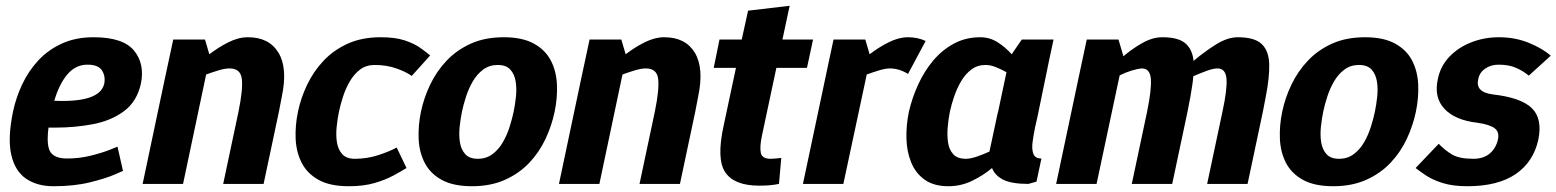

<svg xmlns="http://www.w3.org/2000/svg" viewBox="-20 -637 5391 665"><path d="M283 -413Q242 -413 213.5 -379.5Q185 -346 168 -288Q326 -281 341 -347Q346 -372 333.5 -392.5Q321 -413 283 -413ZM387 -129 406 -45Q406 -45 376 -32Q346 -19 291.5 -5.5Q237 8 165 8Q109 8 70.5 -18Q32 -44 19 -101Q6 -158 25 -250Q35 -298 56.5 -344Q78 -390 112 -427Q146 -464 194 -486Q242 -508 304 -508Q406 -508 444 -462Q482 -416 468 -347Q454 -285 409.5 -252Q365 -219 302.5 -207Q240 -195 171 -195H148Q140 -132 155 -110Q170 -88 212 -88Q255 -88 295 -98Q335 -108 361 -118.5Q387 -129 387 -129Z M893 0H753L806 -250Q822 -328 817.5 -364Q813 -400 775 -400Q759 -400 737.5 -393.5Q716 -387 694 -379L614 0H474L550 -360L580 -500H690L705 -449Q736 -473 771 -490.5Q806 -508 838 -508H839Q912 -508 944.5 -454.5Q977 -401 956 -302L946 -250Z M1188 8Q1123 8 1083.5 -14Q1044 -36 1025 -73Q1006 -110 1004 -156Q1002 -202 1012 -250Q1022 -298 1044 -344Q1066 -390 1101 -427Q1136 -464 1185 -486Q1234 -508 1298 -508H1299Q1349 -508 1382 -497Q1415 -486 1436 -471Q1457 -456 1470 -445L1406 -374Q1385 -389 1351.5 -400.5Q1318 -412 1278 -412Q1248 -412 1227 -396Q1206 -380 1191.5 -355Q1177 -330 1168 -302Q1159 -274 1154 -250Q1149 -226 1146 -197.5Q1143 -169 1147 -144Q1151 -119 1165.5 -103Q1180 -87 1209 -87Q1250 -87 1288 -99Q1326 -111 1354 -126L1388 -55Q1370 -44 1342.5 -29Q1315 -14 1277 -3Q1239 8 1189 8H1188Z M1438 -250Q1448 -298 1470 -344Q1492 -390 1527 -427Q1562 -464 1611 -486Q1660 -508 1725 -508Q1789 -508 1829 -486Q1869 -464 1888 -427Q1907 -390 1909 -344Q1911 -298 1901 -250Q1891 -202 1869.5 -156Q1848 -110 1813 -73Q1778 -36 1728.5 -14Q1679 8 1615 8Q1550 8 1510 -14Q1470 -36 1451 -73Q1432 -110 1430 -156Q1428 -202 1438 -250ZM1580 -250Q1575 -226 1572 -197.5Q1569 -169 1573 -144Q1577 -119 1591.5 -103Q1606 -87 1635 -87Q1664 -87 1685.5 -103Q1707 -119 1721.5 -144Q1736 -169 1745 -197.5Q1754 -226 1759 -250Q1764 -274 1767 -302Q1770 -330 1766 -355Q1762 -380 1747.5 -396Q1733 -412 1704 -412Q1675 -412 1653.5 -396Q1632 -380 1617.5 -355Q1603 -330 1594 -302Q1585 -274 1580 -250Z M2335 0H2195L2248 -250Q2264 -328 2259.5 -364Q2255 -400 2217 -400Q2201 -400 2179.5 -393.5Q2158 -387 2136 -379L2056 0H1916L1992 -360L2022 -500H2132L2147 -449Q2178 -473 2213 -490.5Q2248 -508 2280 -508H2281Q2354 -508 2386.5 -454.5Q2419 -401 2398 -302L2388 -250Z M2686 -90 2678 0Q2663 3 2647.5 4.5Q2632 6 2609 6Q2524 6 2492.5 -39.5Q2461 -85 2486 -200L2529 -402H2452L2472 -500H2549L2571 -600L2715 -617L2690 -500H2796L2775 -402H2669L2619 -167Q2611 -129 2615 -108Q2619 -87 2649 -87Q2658 -87 2666.5 -88Q2675 -89 2686 -90Z M3125 -381Q3094 -400 3062 -400Q3047 -400 3025.5 -393.5Q3004 -387 2982 -379L2901 0H2761L2852 -430L2867 -500H2977L2992 -449Q3023 -473 3058 -490.5Q3093 -508 3125 -508H3126Q3142 -508 3158 -504.5Q3174 -501 3186 -495Z M3394 -412Q3365 -412 3344 -396Q3323 -380 3308.5 -355Q3294 -330 3284.5 -302Q3275 -274 3270 -250Q3265 -226 3262.5 -197.5Q3260 -169 3263.5 -144Q3267 -119 3281.5 -103Q3296 -87 3325 -87Q3341 -87 3363 -94.5Q3385 -102 3407 -112L3435 -243L3437 -250L3466 -387Q3448 -397 3429 -404.5Q3410 -412 3394 -412ZM3542 0Q3484 0 3455 -14.5Q3426 -29 3416 -55Q3385 -29 3346.5 -10.5Q3308 8 3265 8Q3215 8 3183.5 -14Q3152 -36 3136.5 -73Q3121 -110 3119.5 -156Q3118 -202 3128 -250Q3139 -298 3160 -344Q3181 -390 3212 -427Q3243 -464 3284 -486Q3325 -508 3375 -508Q3408 -508 3435.5 -490.5Q3463 -473 3484 -449L3519 -500H3629L3614 -430L3573 -231L3565 -196Q3560 -171 3556.5 -146Q3553 -121 3559 -104.5Q3565 -88 3587 -88L3570 -8Z M4354 -250 4301 0H4161L4214 -250Q4231 -328 4228 -364Q4225 -400 4197 -400Q4182 -400 4159 -391.5Q4136 -383 4113 -373Q4112 -357 4109 -339Q4106 -321 4103 -302L4093 -250L4040 0H3900L3953 -250Q3969 -328 3966 -364Q3963 -400 3935 -400Q3920 -399 3899 -392.5Q3878 -386 3858 -376L3778 0H3638L3719 -383L3744 -500H3854L3871 -442Q3901 -468 3936.5 -488Q3972 -508 4005 -508H4006Q4061 -508 4085.5 -487Q4110 -466 4114 -426Q4149 -456 4190 -482Q4231 -508 4267 -508Q4326 -508 4350.5 -484Q4375 -460 4376 -414Q4377 -368 4364 -302Z M4421 -250Q4431 -298 4453 -344Q4475 -390 4510 -427Q4545 -464 4594 -486Q4643 -508 4708 -508Q4772 -508 4812 -486Q4852 -464 4871 -427Q4890 -390 4892 -344Q4894 -298 4884 -250Q4874 -202 4852.5 -156Q4831 -110 4796 -73Q4761 -36 4711.5 -14Q4662 8 4598 8Q4533 8 4493 -14Q4453 -36 4434 -73Q4415 -110 4413 -156Q4411 -202 4421 -250ZM4563 -250Q4558 -226 4555 -197.5Q4552 -169 4556 -144Q4560 -119 4574.5 -103Q4589 -87 4618 -87Q4647 -87 4668.5 -103Q4690 -119 4704.5 -144Q4719 -169 4728 -197.5Q4737 -226 4742 -250Q4747 -274 4750 -302Q4753 -330 4749 -355Q4745 -380 4730.5 -396Q4716 -412 4687 -412Q4658 -412 4636.5 -396Q4615 -380 4600.5 -355Q4586 -330 4577 -302Q4568 -274 4563 -250Z M4883 -55 4963 -139Q4985 -116 5010 -101.5Q5035 -87 5083 -87Q5118 -87 5139.5 -105Q5161 -123 5168 -153Q5174 -180 5156.5 -193Q5139 -206 5096 -212Q5019 -221 4982.5 -260.5Q4946 -300 4960 -363Q4969 -408 5000 -440.5Q5031 -473 5076 -490.5Q5121 -508 5172 -508Q5228 -508 5275.5 -488.5Q5323 -469 5351 -444L5275 -375Q5256 -391 5231 -402Q5206 -413 5171 -413Q5143 -413 5123.5 -399Q5104 -385 5100 -363Q5089 -318 5150 -310Q5248 -299 5285.5 -262.5Q5323 -226 5308 -153Q5291 -76 5229.5 -34Q5168 8 5062 8Q5012 8 4977 -3Q4942 -14 4919.5 -29Q4897 -44 4883 -55Z"/></svg>

Font: Epunda Sans
Style: Bold Italic
Weight: 700
Italic angle: -12.0243°
Designer: Simon Atzbach
Foundry: typofactur
Version: Version 2.204; ttfautohint (v1.8.4.7-5d5b)